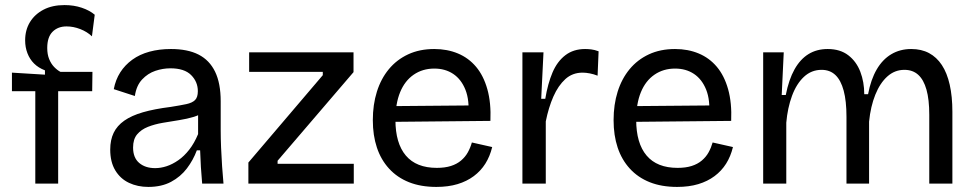

<svg xmlns="http://www.w3.org/2000/svg" viewBox="-20 -723 3839 756"><path d="M119 0V-364H27V-437L157 -429V-446Q131 -456 114 -473Q97 -490 88 -513.5Q79 -537 79 -564Q79 -605 98 -636Q117 -667 151.5 -685Q186 -703 234 -703Q271 -703 302 -692.5Q333 -682 353 -665L342 -580Q323 -598 296 -608.5Q269 -619 242 -619Q208 -619 187 -598Q166 -577 166 -534Q166 -509 173.5 -490.5Q181 -472 193 -459.5Q205 -447 218 -440H344L343 -364H209V0Z M564 13Q522 13 488 -3Q454 -19 434 -52Q414 -85 414 -134Q414 -172 427.5 -200Q441 -228 469.5 -248Q498 -268 543 -281Q588 -294 652 -302Q690 -308 713.5 -313Q737 -318 748 -329Q759 -340 759 -364Q759 -401 732.5 -427.5Q706 -454 651 -454Q621 -454 591.5 -444Q562 -434 539.5 -410Q517 -386 511 -345L428 -372Q435 -409 453.5 -438Q472 -467 501 -488Q530 -509 568.5 -519.5Q607 -530 653 -530Q719 -530 762 -508Q805 -486 827 -440.5Q849 -395 849 -324V-210Q849 -179 850.5 -142Q852 -105 854.5 -68.5Q857 -32 860 0H776Q773 -33 771 -65.5Q769 -98 768 -131H755Q741 -93 716 -60Q691 -27 653.5 -7Q616 13 564 13ZM591 -61Q613 -61 636 -68.5Q659 -76 682 -92Q705 -108 725 -133.5Q745 -159 760 -195V-291L786 -287Q770 -271 743.5 -263Q717 -255 685.5 -250Q654 -245 621.5 -239.5Q589 -234 562.5 -223.5Q536 -213 520 -194Q504 -175 504 -142Q504 -102 528 -81.5Q552 -61 591 -61Z M958 0V-83L1251 -427V-440H961V-517H1372V-439L1073 -90V-78H1373V0Z M1698 13Q1637 13 1590.5 -5.5Q1544 -24 1512 -59Q1480 -94 1464 -142Q1448 -190 1448 -250Q1448 -311 1464 -362Q1480 -413 1511 -450.5Q1542 -488 1587 -509Q1632 -530 1690 -530Q1741 -530 1783 -512.5Q1825 -495 1854.5 -460Q1884 -425 1899 -371.5Q1914 -318 1911 -247L1505 -243V-305L1855 -308L1824 -267Q1829 -329 1812.5 -370Q1796 -411 1764.5 -432Q1733 -453 1690 -453Q1644 -453 1609 -429Q1574 -405 1555.5 -360Q1537 -315 1537 -251Q1537 -159 1578 -110.5Q1619 -62 1700 -62Q1732 -62 1755.5 -69.5Q1779 -77 1795.5 -91Q1812 -105 1822 -123Q1832 -141 1838 -162L1918 -144Q1909 -107 1891 -78.5Q1873 -50 1845.5 -29.5Q1818 -9 1781.5 2Q1745 13 1698 13Z M2037 0V-278V-517H2120L2111 -334H2127Q2137 -394 2155.5 -437.5Q2174 -481 2206 -505.5Q2238 -530 2284 -530Q2295 -530 2308 -528.5Q2321 -527 2337 -521L2333 -425Q2318 -431 2302.5 -434Q2287 -437 2274 -437Q2234 -437 2206 -411.5Q2178 -386 2159 -343Q2140 -300 2129 -245V0Z M2646 13Q2585 13 2538.5 -5.5Q2492 -24 2460 -59Q2428 -94 2412 -142Q2396 -190 2396 -250Q2396 -311 2412 -362Q2428 -413 2459 -450.5Q2490 -488 2535 -509Q2580 -530 2638 -530Q2689 -530 2731 -512.5Q2773 -495 2802.5 -460Q2832 -425 2847 -371.5Q2862 -318 2859 -247L2453 -243V-305L2803 -308L2772 -267Q2777 -329 2760.5 -370Q2744 -411 2712.5 -432Q2681 -453 2638 -453Q2592 -453 2557 -429Q2522 -405 2503.5 -360Q2485 -315 2485 -251Q2485 -159 2526 -110.5Q2567 -62 2648 -62Q2680 -62 2703.5 -69.5Q2727 -77 2743.5 -91Q2760 -105 2770 -123Q2780 -141 2786 -162L2866 -144Q2857 -107 2839 -78.5Q2821 -50 2793.5 -29.5Q2766 -9 2729.5 2Q2693 13 2646 13Z M2985 0V-316V-517H3066L3058 -349H3074Q3086 -410 3108.5 -450Q3131 -490 3163.5 -510Q3196 -530 3239 -530Q3288 -530 3320 -505.5Q3352 -481 3367.5 -440.5Q3383 -400 3383 -352H3398Q3409 -410 3432 -449.5Q3455 -489 3489.5 -509.5Q3524 -530 3568 -530Q3608 -530 3638 -514Q3668 -498 3688.5 -467Q3709 -436 3719.5 -389.5Q3730 -343 3730 -283V0H3639V-271Q3639 -331 3628 -370Q3617 -409 3595.5 -428.5Q3574 -448 3541 -448Q3503 -448 3474 -422Q3445 -396 3426.5 -350Q3408 -304 3402 -244V0H3313V-263Q3313 -325 3302 -366Q3291 -407 3269.5 -427.5Q3248 -448 3215 -448Q3175 -448 3145.5 -420.5Q3116 -393 3098.5 -345.5Q3081 -298 3076 -240V0Z"/></svg>

Font: Bricolage Grotesque 18pt
Style: Regular
Weight: 400
Version: Version 1.001;gftools[0.9.33.dev8+g029e19f]